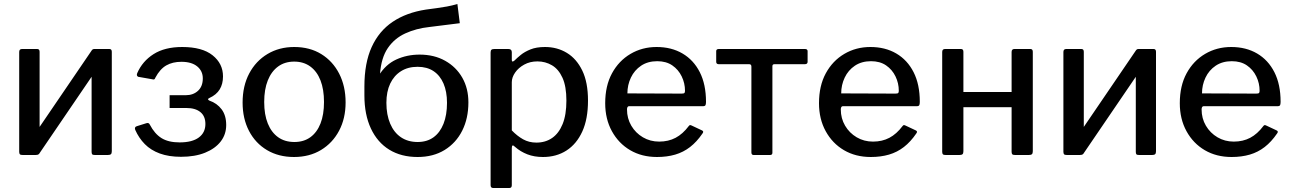

<svg xmlns="http://www.w3.org/2000/svg" viewBox="-20 -775 6459 960"><path d="M178 -516V-19Q178 -8 173.5 -4Q169 0 158 0H94Q83 0 79.5 -3.5Q76 -7 76 -16V-515Q76 -530 90 -530H166Q178 -530 178 -516ZM539 -516V-19Q539 -8 534.5 -4Q530 0 519 0H455Q444 0 441 -3.5Q438 -7 438 -16V-515Q438 -530 451 -530H527Q539 -530 539 -516ZM440 -525 502 -485 175 -5 113 -45Z M885 9Q824 9 779 -7.5Q734 -24 704 -54.5Q674 -85 656 -126Q651 -140 664 -144L712 -159Q724 -163 729 -152Q753 -106 787.5 -84.5Q822 -63 878 -63Q941 -63 974 -87.5Q1007 -112 1007 -155Q1007 -194 982 -214.5Q957 -235 912 -235H828V-299H909Q946 -299 970 -321Q994 -343 994 -383Q994 -420 966 -443Q938 -466 887 -466Q843 -466 811.5 -448Q780 -430 757 -387Q753 -375 745 -378L671 -391Q667 -393 665 -397Q663 -401 666 -409Q692 -469 748 -504.5Q804 -540 891 -540Q991 -540 1043 -498.5Q1095 -457 1095 -393Q1095 -355 1078.5 -328Q1062 -301 1027 -285Q1021 -283 1020.5 -279Q1020 -275 1027 -272Q1065 -259 1088 -228.5Q1111 -198 1111 -150Q1111 -103 1083.5 -67.5Q1056 -32 1005.5 -11.5Q955 9 885 9Z M1450 10Q1373 10 1315 -24.5Q1257 -59 1225 -120.5Q1193 -182 1193 -262Q1193 -345 1226 -407.5Q1259 -470 1317.5 -505Q1376 -540 1451 -540Q1529 -540 1586.5 -504.5Q1644 -469 1676 -406.5Q1708 -344 1708 -263Q1708 -183 1675.5 -121.5Q1643 -60 1585 -25Q1527 10 1450 10ZM1452 -65Q1499 -65 1532 -89Q1565 -113 1582.5 -157.5Q1600 -202 1600 -265Q1600 -328 1582.5 -373Q1565 -418 1531.5 -442.5Q1498 -467 1451 -467Q1404 -467 1370.5 -442.5Q1337 -418 1319 -373Q1301 -328 1301 -265Q1301 -202 1319 -157.5Q1337 -113 1370.5 -89Q1404 -65 1452 -65Z M2068 10Q1986 10 1926.5 -26.5Q1867 -63 1834.5 -132.5Q1802 -202 1802 -298L1834 -391L1873 -396Q1908 -453 1961.5 -477.5Q2015 -502 2078 -502Q2151 -502 2206 -471Q2261 -440 2291.5 -386.5Q2322 -333 2322 -263Q2322 -183 2291 -121.5Q2260 -60 2203 -25Q2146 10 2068 10ZM2068 -65Q2115 -65 2147.5 -88.5Q2180 -112 2197.5 -156Q2215 -200 2215 -261Q2215 -317 2197.5 -357.5Q2180 -398 2147.5 -419.5Q2115 -441 2068 -441Q2020 -441 1985 -419Q1950 -397 1931 -357Q1912 -317 1912 -261Q1912 -201 1931 -156.5Q1950 -112 1985 -88.5Q2020 -65 2068 -65ZM1802 -298V-342Q1802 -460 1838.5 -540Q1875 -620 1943.5 -666Q2012 -712 2109 -727Q2139 -731 2164.5 -734.5Q2190 -738 2215 -742.5Q2240 -747 2267 -755L2279 -659Q2233 -653 2199 -649Q2165 -645 2127 -640Q2061 -633 2006.5 -608Q1952 -583 1919 -534.5Q1886 -486 1880 -405L1877 -335Z M2522 -530Q2539 -530 2539 -514V-475Q2539 -468 2542.5 -467.5Q2546 -467 2552 -472Q2565 -485 2584 -500.5Q2603 -516 2632.5 -528Q2662 -540 2705 -540Q2766 -540 2814.5 -510.5Q2863 -481 2891.5 -422Q2920 -363 2920 -272Q2920 -180 2891.5 -117.5Q2863 -55 2812.5 -22.5Q2762 10 2695 10Q2651 10 2616.5 -3.5Q2582 -17 2556 -40Q2547 -49 2543 -47.5Q2539 -46 2539 -34V151Q2539 165 2527 165H2446Q2433 165 2433 151V-512Q2433 -522 2437 -526Q2441 -530 2452 -530H2522ZM2539 -123Q2566 -95 2595.5 -78.5Q2625 -62 2662 -62Q2707 -62 2740.5 -85Q2774 -108 2793 -154.5Q2812 -201 2812 -272Q2812 -343 2792.5 -386Q2773 -429 2740 -448.5Q2707 -468 2667 -468Q2630 -468 2601 -452Q2572 -436 2555.5 -412Q2539 -388 2539 -364V-123Z M3115 -228Q3115 -183 3136.5 -146.5Q3158 -110 3194.5 -88.5Q3231 -67 3276 -67Q3322 -67 3358 -86Q3394 -105 3424 -145Q3427 -149 3430 -149.5Q3433 -150 3439 -147L3490 -123Q3501 -118 3492 -107Q3464 -66 3430.5 -40Q3397 -14 3356 -2Q3315 10 3265 10Q3189 10 3131 -24Q3073 -58 3039.5 -119Q3006 -180 3006 -259Q3006 -346 3040 -408.5Q3074 -471 3132.5 -505.5Q3191 -540 3263 -540Q3337 -540 3392.5 -507.5Q3448 -475 3479 -414Q3510 -353 3510 -266Q3510 -257 3508 -250.5Q3506 -244 3495 -244H3125Q3120 -244 3117.5 -239.5Q3115 -235 3115 -228ZM3388 -307Q3399 -307 3402 -310Q3405 -313 3405 -321Q3405 -359 3388.5 -393Q3372 -427 3341.5 -448Q3311 -469 3266 -469Q3219 -469 3185.5 -446.5Q3152 -424 3134.5 -387Q3117 -350 3117 -308Z M4004 -454H3852Q3842 -454 3842 -444V-11Q3842 0 3830 0H3748Q3737 0 3737 -13V-442Q3737 -454 3726 -454H3574Q3561 -454 3561 -466V-519Q3561 -530 3574 -530H4005Q4018 -530 4018 -519V-466Q4018 -454 4004 -454Z M4184 -228Q4184 -183 4205.5 -146.5Q4227 -110 4263.5 -88.5Q4300 -67 4345 -67Q4391 -67 4427 -86Q4463 -105 4493 -145Q4496 -149 4499 -149.5Q4502 -150 4508 -147L4559 -123Q4570 -118 4561 -107Q4533 -66 4499.5 -40Q4466 -14 4425 -2Q4384 10 4334 10Q4258 10 4200 -24Q4142 -58 4108.5 -119Q4075 -180 4075 -259Q4075 -346 4109 -408.5Q4143 -471 4201.5 -505.5Q4260 -540 4332 -540Q4406 -540 4461.5 -507.5Q4517 -475 4548 -414Q4579 -353 4579 -266Q4579 -257 4577 -250.5Q4575 -244 4564 -244H4194Q4189 -244 4186.5 -239.5Q4184 -235 4184 -228ZM4457 -307Q4468 -307 4471 -310Q4474 -313 4474 -321Q4474 -359 4457.5 -393Q4441 -427 4410.5 -448Q4380 -469 4335 -469Q4288 -469 4254.5 -446.5Q4221 -424 4203.5 -387Q4186 -350 4186 -308Z M4797 -516V-19Q4797 -8 4792.5 -4Q4788 0 4777 0H4709Q4698 0 4694.5 -3.5Q4691 -7 4691 -16V-515Q4691 -530 4705 -530H4785Q4797 -530 4797 -516ZM5144 -516V-19Q5144 -8 5139.5 -4Q5135 0 5124 0H5056Q5045 0 5041.5 -3.5Q5038 -7 5038 -16V-515Q5038 -530 5052 -530H5132Q5144 -530 5144 -516ZM4729 -239Q4715 -239 4715 -251V-304Q4715 -315 4728 -315H5091Q5104 -315 5104 -304V-251Q5104 -239 5090 -239Z M5399 -516V-19Q5399 -8 5394.5 -4Q5390 0 5379 0H5315Q5304 0 5300.5 -3.5Q5297 -7 5297 -16V-515Q5297 -530 5311 -530H5387Q5399 -530 5399 -516ZM5760 -516V-19Q5760 -8 5755.5 -4Q5751 0 5740 0H5676Q5665 0 5662 -3.5Q5659 -7 5659 -16V-515Q5659 -530 5672 -530H5748Q5760 -530 5760 -516ZM5661 -525 5723 -485 5396 -5 5334 -45Z M5988 -228Q5988 -183 6009.5 -146.5Q6031 -110 6067.5 -88.5Q6104 -67 6149 -67Q6195 -67 6231 -86Q6267 -105 6297 -145Q6300 -149 6303 -149.5Q6306 -150 6312 -147L6363 -123Q6374 -118 6365 -107Q6337 -66 6303.5 -40Q6270 -14 6229 -2Q6188 10 6138 10Q6062 10 6004 -24Q5946 -58 5912.5 -119Q5879 -180 5879 -259Q5879 -346 5913 -408.5Q5947 -471 6005.5 -505.5Q6064 -540 6136 -540Q6210 -540 6265.5 -507.5Q6321 -475 6352 -414Q6383 -353 6383 -266Q6383 -257 6381 -250.5Q6379 -244 6368 -244H5998Q5993 -244 5990.5 -239.5Q5988 -235 5988 -228ZM6261 -307Q6272 -307 6275 -310Q6278 -313 6278 -321Q6278 -359 6261.5 -393Q6245 -427 6214.5 -448Q6184 -469 6139 -469Q6092 -469 6058.5 -446.5Q6025 -424 6007.5 -387Q5990 -350 5990 -308Z"/></svg>

Font: Libre Franklin Medium
Style: Regular
Weight: 500
Designer: Pablo Impallari, Rodrigo Fuenzalida, Nhung Nguyen
Foundry: Impallari Type
Version: Version 3.000